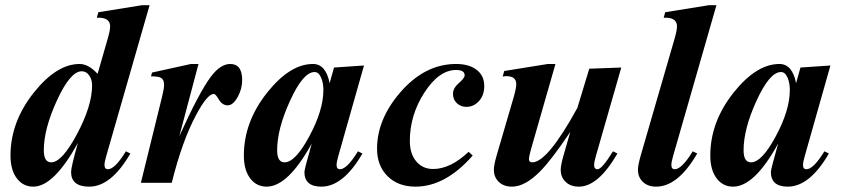

<svg xmlns="http://www.w3.org/2000/svg" viewBox="-20 -697 3208 732"><path d="M550.3 -677.2 384.8 -101.1Q378.4 -79.1 378.4 -67.9Q378.4 -51.8 391.6 -51.8Q418 -51.8 460 -120.1L477.1 -111.8Q403.8 14.6 320.3 14.6Q251 14.6 251 -41.5Q251 -60.1 276.9 -151.9Q185.1 14.6 106.9 14.6Q69.8 14.6 46.4 -14.2Q20 -46.4 20 -104Q20 -232.9 109.9 -345.2Q196.3 -453.1 283.7 -453.1Q317.4 -453.1 352.1 -415.5L390.6 -549.3Q399.9 -581.5 399.9 -596.7Q399.9 -631.8 349.1 -629.4L355 -650.4L521.5 -677.2ZM331.1 -371.1Q331.1 -393.6 320.1 -409.4Q309.1 -425.3 291.5 -425.3Q248 -425.3 196.8 -313.5Q147 -205.1 147 -124Q147 -78.1 175.3 -78.1Q216.3 -78.1 273.7 -186Q331.1 -293.9 331.1 -371.1Z M903.3 -391.6Q903.3 -357.4 885.7 -326.4Q868.2 -295.4 848.1 -295.4Q827.6 -295.4 814.7 -317.1Q801.8 -338.9 795.4 -338.9Q770 -338.9 727.5 -258.3Q674.8 -160.6 634.8 0H517.1L598.1 -329.1Q605.5 -358.4 605.5 -374Q605.5 -394 593.3 -400.4Q583 -406.2 555.7 -405.8L559.6 -420.4L708 -453.1H736.8L663.6 -177.7Q739.7 -345.7 783.7 -404.3Q820.3 -453.1 857.9 -453.1Q903.3 -453.1 903.3 -391.6Z M1367.7 -447.3 1269.5 -101.1Q1263.2 -79.1 1263.2 -67.9Q1263.2 -51.8 1276.4 -51.8Q1302.7 -51.8 1344.7 -120.1L1361.8 -111.8Q1288.6 14.6 1205.1 14.6Q1140.6 14.6 1140.6 -41.5Q1140.6 -51.3 1168.5 -149.9Q1078.1 14.6 996.6 14.6Q959.5 14.6 936 -14.2Q909.7 -46.4 909.7 -104Q909.7 -232.9 999.5 -345.2Q1085.9 -453.1 1173.3 -453.1Q1222.2 -453.1 1236.8 -379.9L1253.4 -439.5ZM1212.9 -354Q1212.9 -379.4 1205.1 -398.9Q1195.8 -422.4 1179.2 -422.4Q1135.7 -422.4 1085.4 -312Q1036.6 -205.1 1036.6 -124Q1036.6 -78.1 1064.9 -78.1Q1106 -78.1 1159.4 -177.5Q1212.9 -276.9 1212.9 -354Z M1826.2 -369.6Q1826.2 -331.5 1803.7 -309.1Q1784.2 -289.6 1758.3 -289.6Q1736.3 -289.6 1721.7 -303.7Q1707 -317.9 1707 -339.4Q1707 -360.8 1729.2 -380.1Q1751.5 -399.4 1751.5 -409.7Q1751.5 -430.2 1718.8 -430.2Q1653.8 -430.2 1598.1 -344.2Q1542.5 -258.3 1542.5 -159.7Q1542.5 -110.8 1566.9 -81.8Q1591.3 -52.7 1631.3 -52.7Q1697.3 -52.7 1766.6 -118.2L1782.2 -104Q1678.2 14.6 1564 14.6Q1498 14.6 1457.8 -25.1Q1417.5 -64.9 1417.5 -129.9Q1417.5 -242.2 1505.9 -344.7Q1599.6 -453.1 1718.8 -453.1Q1766.6 -453.1 1795.4 -432.1Q1826.2 -409.7 1826.2 -369.6Z M2348.6 -439.5 2251.5 -101.1Q2245.1 -79.1 2245.1 -67.9Q2245.1 -51.8 2258.3 -51.8Q2274.9 -51.8 2316.9 -120.1L2334 -111.8Q2260.7 14.6 2187 14.6Q2153.3 14.6 2134.3 -5.9Q2117.7 -23.4 2117.7 -49.8Q2117.7 -67.4 2129.4 -107.9L2154.3 -194.3Q2084.5 -89.8 2039.1 -43.5Q1981.4 14.6 1932.1 14.6Q1898.4 14.6 1879.4 -5.9Q1862.8 -23.4 1862.8 -49.8Q1862.8 -67.9 1874.5 -107.9L1938 -325.2Q1948.2 -359.9 1948.2 -376.5Q1948.2 -406.7 1910.2 -406.7Q1902.8 -406.7 1896.5 -404.8L1902.3 -426.3L2068.8 -453.1H2097.7L2004.4 -127.9Q1996.6 -100.1 1996.6 -89.8Q1996.6 -78.1 2009.3 -78.1Q2067.4 -78.1 2181.2 -285.6L2226.6 -435.1Z M2711.4 -677.2 2545.9 -101.1Q2539.6 -79.1 2539.6 -67.9Q2539.6 -51.8 2552.7 -51.8Q2579.1 -51.8 2621.1 -120.1L2638.2 -111.8Q2564.9 14.6 2481.4 14.6Q2447.8 14.6 2428.7 -5.9Q2412.1 -23.4 2412.1 -49.8Q2412.1 -67.4 2423.8 -107.9L2551.8 -549.3Q2561 -581.5 2561 -596.7Q2561 -631.8 2510.3 -629.4L2516.1 -650.4L2682.6 -677.2Z M3146 -447.3 3047.9 -101.1Q3041.5 -79.1 3041.5 -67.9Q3041.5 -51.8 3054.7 -51.8Q3081.1 -51.8 3123 -120.1L3140.1 -111.8Q3066.9 14.6 2983.4 14.6Q2918.9 14.6 2918.9 -41.5Q2918.9 -51.3 2946.8 -149.9Q2856.4 14.6 2774.9 14.6Q2737.8 14.6 2714.4 -14.2Q2688 -46.4 2688 -104Q2688 -232.9 2777.8 -345.2Q2864.3 -453.1 2951.7 -453.1Q3000.5 -453.1 3015.1 -379.9L3031.7 -439.5ZM2991.2 -354Q2991.2 -379.4 2983.4 -398.9Q2974.1 -422.4 2957.5 -422.4Q2914.1 -422.4 2863.8 -312Q2814.9 -205.1 2814.9 -124Q2814.9 -78.1 2843.3 -78.1Q2884.3 -78.1 2937.7 -177.5Q2991.2 -276.9 2991.2 -354Z"/></svg>

Font: Dai Banna SIL Light
Style: BoldOblique
Weight: 700
Italic angle: -11°
Designer: Victor Gaultney
Foundry: SIL International
Version: Version 2.000